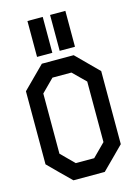

<svg xmlns="http://www.w3.org/2000/svg" viewBox="-127 -918 694 984"><g transform="rotate(-15 220.0 -426.0)"><path d="M102.5 -151.4Q125 -127.9 170.9 -83H268.6L335.9 -150.4V-471.7Q313.5 -493.2 269.5 -537.1H168.9L135.7 -503.9L102.5 -470.7ZM418.9 -117.2 360.4 -58.6 302.7 -1H136.7L78.1 -58.6L19.5 -117.2V-504.9L77.1 -562.5L134.8 -620.1H303.7L361.3 -562.5L418.9 -504.9ZM201.2 -850.6V-660.2H120.1V-850.6ZM321.3 -850.6V-660.2H240.2V-850.6Z"/></g></svg>

Font: mr_KirucoupageG
Style: Regular
Weight: 400
Designer: Jan Henkel
Version: Version 1.00 May 25, 2020, initial release